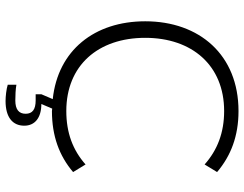

<svg xmlns="http://www.w3.org/2000/svg" viewBox="-116 -602 899 708"><g transform="rotate(90 334.0 -248.5)"><path d="M353 181C413 181 444 155 444 112C444 73 415 49 364 49L381 9C384 9 387 10 390 10C482 10 555 -17 615 -68L587 -114C534 -67 470 -43 390 -43C222 -43 120 -160 120 -334C120 -507 222 -625 390 -625C470 -625 534 -600 587 -553L615 -599C555 -650 482 -678 390 -678C183 -678 59 -534 59 -334C59 -147 166 -12 346 7L328 49V70H351C384 70 400 82 400 107C400 132 384 145 351 145C334 145 308 144 293 141V173C309 178 336 181 353 181Z"/></g></svg>

Font: Gantari Light
Style: Regular
Weight: 300
Designer: Anugrah Pasau
Foundry: Lafontype
Version: Version 1.000